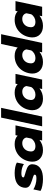

<svg xmlns="http://www.w3.org/2000/svg" viewBox="1299 -2091 794 3458"><g transform="rotate(-90 1696.0 -362.0)"><path d="M-13 -29 14 -158Q50 -134 104 -118.5Q158 -103 206 -103Q241 -103 258 -108Q275 -113 279 -128Q281 -140 272 -147.5Q263 -155 237.5 -163.5Q212 -172 178 -182Q106 -205 74.5 -231Q43 -257 43 -302Q43 -321 47 -340Q80 -495 310 -495Q362 -495 417 -484Q472 -473 497 -455L470 -328Q444 -348 397.5 -361Q351 -374 308 -374Q274 -374 254 -367.5Q234 -361 230 -345Q227 -330 244.5 -322Q262 -314 308 -302Q313 -301 319.5 -299Q326 -297 333 -295Q407 -274 437 -247Q467 -220 467 -177Q467 -162 462 -135Q447 -65 382.5 -25Q318 15 198 15Q140 15 79.5 3.5Q19 -8 -13 -29Z M513 -178Q513 -202 520 -239Q536 -314 580.5 -372.5Q625 -431 689.5 -463Q754 -495 830 -495Q880 -495 919 -481Q958 -467 982 -441L991 -480H1167L1065 0H895L905 -48Q824 15 721 15Q626 15 569.5 -37Q513 -89 513 -178ZM930 -197 948 -282Q942 -317 914.5 -337.5Q887 -358 847 -358Q793 -358 753 -326Q713 -294 701 -239Q697 -222 697 -202Q697 -121 796 -121Q836 -121 872.5 -141.5Q909 -162 930 -197Z M1307 -739H1483L1326 0H1150Z M1440 -178Q1440 -202 1447 -239Q1463 -314 1507.5 -372.5Q1552 -431 1616.5 -463Q1681 -495 1757 -495Q1807 -495 1846 -481Q1885 -467 1909 -441L1918 -480H2094L1992 0H1822L1832 -48Q1751 15 1648 15Q1553 15 1496.5 -37Q1440 -89 1440 -178ZM1857 -197 1875 -282Q1869 -317 1841.5 -337.5Q1814 -358 1774 -358Q1720 -358 1680 -326Q1640 -294 1628 -239Q1624 -222 1624 -202Q1624 -121 1723 -121Q1763 -121 1799.5 -141.5Q1836 -162 1857 -197Z M2100 -178Q2100 -202 2107 -239Q2123 -315 2166.5 -373Q2210 -431 2274.5 -463Q2339 -495 2417 -495Q2467 -495 2506 -481Q2545 -467 2569 -441L2633 -739H2809L2652 0H2482L2492 -48Q2411 15 2308 15Q2214 15 2157 -37Q2100 -89 2100 -178ZM2517 -197 2535 -282Q2529 -317 2501.5 -337.5Q2474 -358 2434 -358Q2380 -358 2340 -326Q2300 -294 2288 -239Q2284 -222 2284 -203Q2284 -121 2383 -121Q2423 -121 2459.5 -141.5Q2496 -162 2517 -197Z M2751 -178Q2751 -202 2758 -239Q2774 -314 2818.5 -372.5Q2863 -431 2927.5 -463Q2992 -495 3068 -495Q3118 -495 3157 -481Q3196 -467 3220 -441L3229 -480H3405L3303 0H3133L3143 -48Q3062 15 2959 15Q2864 15 2807.5 -37Q2751 -89 2751 -178ZM3168 -197 3186 -282Q3180 -317 3152.5 -337.5Q3125 -358 3085 -358Q3031 -358 2991 -326Q2951 -294 2939 -239Q2935 -222 2935 -202Q2935 -121 3034 -121Q3074 -121 3110.5 -141.5Q3147 -162 3168 -197Z"/></g></svg>

Font: Prompt
Style: Bold Italic
Weight: 700
Italic angle: -12°
Designer: Katatrad Team
Foundry: CadsonDemak
Version: Version 1.001